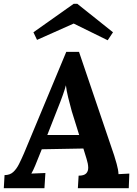

<svg xmlns="http://www.w3.org/2000/svg" viewBox="-32 -991 719 1011"><path d="M384 -718 569 -173Q574 -158 582.5 -127.5Q591 -97 592 -74L649 -77L646 0H378L382 -66Q410 -66 421.5 -77.5Q433 -89 432.5 -109Q432 -129 424 -154L407 -209L188 -205L169 -158Q164 -145 153.5 -119.5Q143 -94 133 -77L207 -80L202 0H-12L-8 -69Q20 -69 37.5 -85Q55 -101 68 -127Q81 -153 94 -183L317 -718ZM315 -542Q311 -525 299 -491Q287 -457 268 -410L217 -280H385L346 -405Q336 -441 327 -477.5Q318 -514 315 -542ZM535 -779 356 -867 163 -781 144 -821 356 -971H375L563 -821Z"/></svg>

Font: Lora Italic
Style: Italic
Weight: 400
Italic angle: -3°
Designer: Olga Karpushina, Alexei Vanyashin (Cyrillic)
Foundry: Cyreal
Version: Version 2.210; ttfautohint (v1.8.1.43-b0c9)